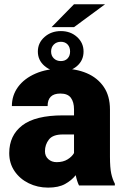

<svg xmlns="http://www.w3.org/2000/svg" viewBox="-20 -854 571 884"><path d="M343.8 0Q334.5 -19 328.6 -47.4Q309.6 -23.4 279.5 -6.8Q249.5 9.8 201.7 9.8Q152.8 9.8 112.1 -10.3Q71.3 -30.3 46.9 -66.2Q22.5 -102.1 22.5 -148.9Q22.5 -230.5 82.5 -276.6Q142.6 -322.8 270 -322.8H320.8V-350.6Q320.8 -383.8 306.4 -403.6Q292 -423.3 257.8 -423.3Q199.2 -423.3 199.2 -365.7H34.7Q34.7 -415 63.2 -453.9Q91.8 -492.7 144 -515.4Q196.3 -538.1 266.6 -538.1Q329.6 -538.1 379.2 -517.1Q428.7 -496.1 457.5 -454.3Q486.3 -412.6 486.3 -349.6V-133.3Q486.3 -81.5 492.2 -54.9Q498 -28.3 508.8 -8.3V0ZM240.7 -107.4Q271 -107.4 291.5 -120.4Q312 -133.3 320.8 -149.4V-234.9H269Q223.1 -234.9 205.1 -211.4Q187 -188 187 -157.7Q187 -135.3 202.4 -121.3Q217.8 -107.4 240.7 -107.4ZM217.3 -729 320.8 -834.5H463.9L320.8 -729ZM154.3 -616.7Q154.3 -656.7 185.1 -683.8Q215.8 -710.9 260.3 -710.9Q304.7 -710.9 334.7 -683.8Q364.7 -656.7 364.7 -616.7Q364.7 -576.2 334.7 -550Q304.7 -523.9 260.3 -523.9Q215.8 -523.9 185.1 -550.3Q154.3 -576.7 154.3 -616.7ZM215.3 -616.7Q215.3 -597.2 228 -585Q240.7 -572.8 260.3 -572.8Q279.8 -572.8 291.3 -585Q302.7 -597.2 302.7 -616.7Q302.7 -636.7 291.3 -649.2Q279.8 -661.6 260.3 -661.6Q240.7 -661.6 228 -649.2Q215.3 -636.7 215.3 -616.7Z"/></svg>

Font: Vazirmatn RD UI Black
Style: Regular
Weight: 900
Designer: Saber Rastikerdar
Foundry: Saber Rastikerdar
Version: Version 33.003